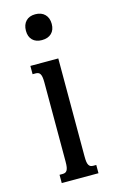

<svg xmlns="http://www.w3.org/2000/svg" viewBox="-114 -774 498 821"><g transform="rotate(-15 135.0 -363.5)"><path d="M53.2 -518.6H176.8V-85Q176.8 -69.8 178.2 -60.5Q179.7 -51.3 183.1 -45.9Q186.5 -40.5 191.2 -38.6Q195.8 -36.6 202.6 -36.6H215.8V0H53.2V-36.6H66.9Q73.2 -36.6 78.1 -38.6Q83 -40.5 86.4 -45.9Q89.8 -51.3 91.3 -60.5Q92.8 -69.8 92.8 -85V-433.6Q92.8 -448.7 91.3 -458Q89.8 -467.3 86.4 -472.7Q83 -478 78.1 -480Q73.2 -481.9 66.9 -481.9H53.2ZM73.7 -668.5Q73.7 -695.3 88.6 -710.9Q103.5 -726.6 129.9 -726.6Q157.2 -726.6 172.6 -710.9Q188 -695.3 188 -668.5Q188 -642.1 172.6 -627.2Q157.2 -612.3 129.9 -612.3Q103.5 -612.3 88.6 -627.2Q73.7 -642.1 73.7 -668.5Z"/></g></svg>

Font: Arian Grqi
Style: Regular
Weight: 400
Designer: Ruben Hakobyan (Tarumian)
Foundry: Ruben Hakobyan (Tarumian)
Version: Version 1.003